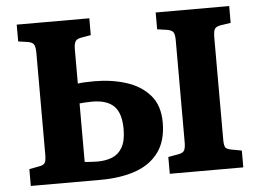

<svg xmlns="http://www.w3.org/2000/svg" viewBox="-50 -765 1124 830"><g transform="rotate(-5 512.0 -350.0)"><path d="M51 0V-73L93 -81Q113 -84 119 -93.5Q125 -103 125 -130V-570Q125 -595 119.5 -606Q114 -617 93 -621L51 -627V-700H366V-627L326 -620Q305 -617 298.5 -606Q292 -595 292 -570V-423Q301 -425 322 -426Q343 -427 365 -427Q438 -427 501.5 -407Q565 -387 604 -342.5Q643 -298 643 -224Q643 -144 606.5 -94.5Q570 -45 505 -22.5Q440 0 354 0ZM654 0V-73L699 -81Q720 -85 725 -96.5Q730 -108 730 -131V-573Q730 -597 724 -607Q718 -617 696 -621L654 -627V-700H973V-627L927 -620Q907 -616 902 -605Q897 -594 897 -569V-128Q897 -102 902.5 -93.5Q908 -85 929 -81L973 -73V0ZM292 -83Q307 -82 319.5 -81Q332 -80 348 -80Q383 -80 411 -91Q439 -102 455.5 -130.5Q472 -159 472 -210Q472 -279 441.5 -309.5Q411 -340 347 -340Q333 -340 316.5 -339Q300 -338 292 -337Z"/></g></svg>

Font: Literata 12pt
Style: Bold
Weight: 700
Designer: Latin by Veronika Burian and Jose Scaglione. Greek by Irene Vlachou. Cyrillic by Vera Evstafieva.
Foundry: TypeTogether
Version: Version 3.002